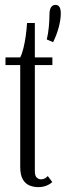

<svg xmlns="http://www.w3.org/2000/svg" viewBox="-20 -759 270 788"><path d="M172 -597Q177.5 -619.5 180.2 -646.8Q183 -674 183 -699Q183 -720 189.8 -729.5Q196.5 -739 207 -739Q218.5 -739 224 -730.5Q229.5 -722 229.5 -704Q229.5 -678.5 220.8 -646.2Q212 -614 198 -586ZM137 9Q119 9 102 2.5Q85 -4 74 -22Q63 -40 63 -75V-492H2.5V-523.5H63Q70.5 -538 76.2 -561.5Q82 -585 85.8 -612.2Q89.5 -639.5 91 -664.5H123V-523.5H195V-492H123V-58Q123 -36.5 131.2 -29.8Q139.5 -23 148 -23Q158 -23 165.2 -27.5Q172.5 -32 176 -36.5L194.5 -12Q186 -3.5 171 2.8Q156 9 137 9Z"/></svg>

Font: Imbue Light
Style: Regular
Weight: 300
Designer: Tyler Finck
Foundry: Etcetera Type Company
Version: Version 1.102